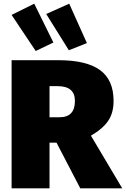

<svg xmlns="http://www.w3.org/2000/svg" viewBox="-20 -1023 684 1043"><path d="M287 -248H249V0H43V-696H298Q449 -696 523 -642.5Q597 -589 597 -475Q597 -410 568 -367Q539 -324 474 -286L644 0H416ZM249 -386H303Q345 -386 366 -408Q387 -430 387 -475Q387 -555 293 -555H249ZM270 -792 174 -746 43 -942 166 -1003ZM452 -789 354 -750 231 -947 356 -1003Z"/></svg>

Font: FiraGO Heavy
Style: Regular
Weight: 900
Designer: bBox Type
Foundry: bBox Type GmbH
Version: Version 1.001